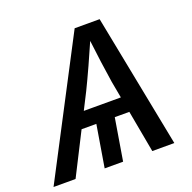

<svg xmlns="http://www.w3.org/2000/svg" viewBox="-150 -856 983 984"><g transform="rotate(-20 341.5 -364.0)"><path d="M402.3 -271.5 357.4 0H256.8L301.8 -271.5ZM-22 0 357.9 -727.5H494.1L636.7 0H516.6L442.4 -405.3Q435.1 -451.2 425.8 -519Q416.5 -586.9 405.3 -681.2H429.2Q389.6 -590.8 358.9 -522.9Q328.1 -455.1 303.7 -405.3L98.1 0ZM156.7 -229 170.9 -313.5H547.9L533.2 -229Z"/></g></svg>

Font: Inter 16pt Medium
Style: Italic
Weight: 500
Italic angle: -9.3988°
Version: Version 4.001;git-66647c0bb